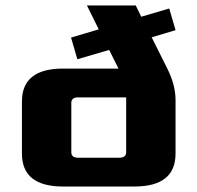

<svg xmlns="http://www.w3.org/2000/svg" viewBox="-20 -680 720 700"><path d="M60 -120V-310Q60 -430 210 -430H412L378 -498L262 -464L239 -543L340 -573L297 -660H475L495 -619L597 -649L620 -570L533 -544L590 -430Q620 -370 620 -315V-120Q620 0 470 0H210Q60 0 60 -120ZM240 -125Q240 -105 265 -105H415Q440 -105 440 -125V-325H265Q240 -325 240 -305Z"/></svg>

Font: Xolonium
Style: Bold
Weight: 700
Designer: Severin Meyer
Version: Version 4.2